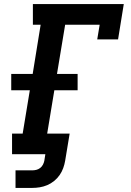

<svg xmlns="http://www.w3.org/2000/svg" viewBox="-20 -755 640 940"><path d="M56 165V79H138Q148 79 158 76.5Q168 74 176.5 67.5Q185 61 190 51.5Q195 42 197 32L202 0H39V-101H91L126 -313H35V-393H140L179 -634H141V-735H586L558 -562H456L468 -634H299L259 -393H360V-313H246L211 -101H321L299 32Q296 50 289.5 68Q283 86 272 102Q261 118 245 131Q229 144 211 151.5Q193 159 174.5 162Q156 165 138 165Z"/></svg>

Font: Iosevka Slab Extended
Style: Bold Italic
Weight: 700
Width: 7
Italic angle: -9°
Monospace: yes
Designer: Belleve Invis
Foundry: Belleve Invis
Version: Version 11.1.0; ttfautohint (v1.8.3)